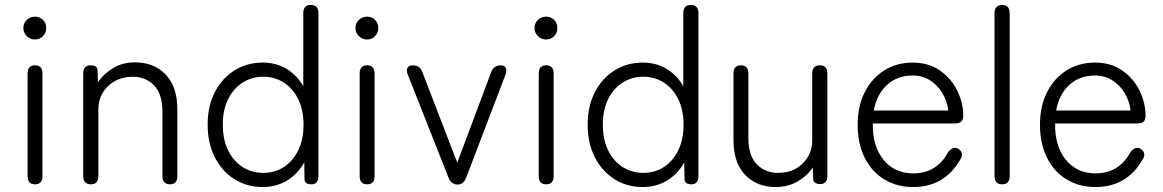

<svg xmlns="http://www.w3.org/2000/svg" viewBox="-20 -742 4684 773"><path d="M121 0Q91 0 91 -33V-446Q91 -479 121 -479Q151 -479 151 -446V-33Q151 0 121 0ZM121 -583Q102 -583 88 -596.5Q74 -610 74 -629Q74 -649 88 -662Q102 -675 121 -675Q140 -675 153 -662Q166 -649 166 -629Q166 -610 153 -596.5Q140 -583 121 -583Z M346 0Q315 0 315 -33V-446Q315 -479 344 -479Q373 -479 373 -457L374 -411Q397 -445 435.5 -468Q474 -491 523 -491Q600 -491 647 -442Q694 -393 694 -302V-33Q694 0 664 0Q634 0 634 -33V-293Q634 -363 600.5 -398Q567 -433 514 -433Q474 -433 442.5 -415.5Q411 -398 393.5 -368.5Q376 -339 376 -303V-33Q376 0 346 0Z M1038 11Q974 11 924 -20.5Q874 -52 845 -108.5Q816 -165 816 -240Q816 -315 845 -371Q874 -427 924 -458.5Q974 -490 1038 -490Q1092 -490 1134 -464.5Q1176 -439 1201 -395V-689Q1201 -722 1231 -722Q1262 -722 1262 -689V-33Q1262 0 1234 0Q1206 0 1206 -21L1205 -88Q1179 -42 1136 -15.5Q1093 11 1038 11ZM1040 -46Q1087 -46 1123.5 -70Q1160 -94 1181 -137.5Q1202 -181 1202 -240Q1202 -299 1181 -342Q1160 -385 1123.5 -409Q1087 -433 1040 -433Q993 -433 956 -409Q919 -385 898 -342Q877 -299 877 -240Q877 -181 898 -137.5Q919 -94 956 -70Q993 -46 1040 -46Z M1458 0Q1428 0 1428 -33V-446Q1428 -479 1458 -479Q1488 -479 1488 -446V-33Q1488 0 1458 0ZM1458 -583Q1439 -583 1425 -596.5Q1411 -610 1411 -629Q1411 -649 1425 -662Q1439 -675 1458 -675Q1477 -675 1490 -662Q1503 -649 1503 -629Q1503 -610 1490 -596.5Q1477 -583 1458 -583Z M1822 1Q1811 1 1801 -5.5Q1791 -12 1786 -26L1622 -441Q1615 -458 1620.5 -468.5Q1626 -479 1642 -479Q1671 -479 1680 -453L1821 -87L1958 -453Q1969 -479 1996 -479Q2011 -479 2016 -468.5Q2021 -458 2015 -441L1857 -27Q1846 1 1822 1Z M2179 0Q2149 0 2149 -33V-446Q2149 -479 2179 -479Q2209 -479 2209 -446V-33Q2209 0 2179 0ZM2179 -583Q2160 -583 2146 -596.5Q2132 -610 2132 -629Q2132 -649 2146 -662Q2160 -675 2179 -675Q2198 -675 2211 -662Q2224 -649 2224 -629Q2224 -610 2211 -596.5Q2198 -583 2179 -583Z M2568 11Q2504 11 2454 -20.5Q2404 -52 2375 -108.5Q2346 -165 2346 -240Q2346 -315 2375 -371Q2404 -427 2454 -458.5Q2504 -490 2568 -490Q2622 -490 2664 -464.5Q2706 -439 2731 -395V-689Q2731 -722 2761 -722Q2792 -722 2792 -689V-33Q2792 0 2764 0Q2736 0 2736 -21L2735 -88Q2709 -42 2666 -15.5Q2623 11 2568 11ZM2570 -46Q2617 -46 2653.5 -70Q2690 -94 2711 -137.5Q2732 -181 2732 -240Q2732 -299 2711 -342Q2690 -385 2653.5 -409Q2617 -433 2570 -433Q2523 -433 2486 -409Q2449 -385 2428 -342Q2407 -299 2407 -240Q2407 -181 2428 -137.5Q2449 -94 2486 -70Q2523 -46 2570 -46Z M3103 11Q3027 11 2980 -38Q2933 -87 2933 -178V-446Q2933 -479 2963 -479Q2993 -479 2993 -446V-186Q2993 -116 3026.5 -81Q3060 -46 3113 -46Q3174 -46 3212 -84Q3250 -122 3250 -177V-446Q3250 -479 3281 -479Q3311 -479 3311 -446V-34Q3311 -1 3283 -1Q3254 -1 3254 -23L3252 -68Q3231 -35 3192 -12Q3153 11 3103 11Z M3656 11Q3591 11 3540.5 -19.5Q3490 -50 3461.5 -106.5Q3433 -163 3433 -240Q3433 -315 3461.5 -371Q3490 -427 3540 -458.5Q3590 -490 3654 -490Q3719 -490 3764.5 -458Q3810 -426 3834 -377Q3858 -328 3858 -277Q3858 -259 3849.5 -252Q3841 -245 3825 -245H3494Q3492 -155 3536.5 -99.5Q3581 -44 3657 -44Q3751 -44 3797 -129Q3817 -155 3838 -143Q3864 -126 3845 -98Q3782 11 3656 11ZM3498 -297H3798Q3793 -336 3773.5 -368Q3754 -400 3723.5 -419Q3693 -438 3654 -438Q3593 -438 3551.5 -400.5Q3510 -363 3498 -297Z M4015 0Q3984 0 3984 -33V-689Q3984 -722 4015 -722Q4045 -722 4045 -689V-33Q4045 0 4015 0Z M4390 11Q4325 11 4274.5 -19.5Q4224 -50 4195.5 -106.5Q4167 -163 4167 -240Q4167 -315 4195.5 -371Q4224 -427 4274 -458.5Q4324 -490 4388 -490Q4453 -490 4498.5 -458Q4544 -426 4568 -377Q4592 -328 4592 -277Q4592 -259 4583.5 -252Q4575 -245 4559 -245H4228Q4226 -155 4270.5 -99.5Q4315 -44 4391 -44Q4485 -44 4531 -129Q4551 -155 4572 -143Q4598 -126 4579 -98Q4516 11 4390 11ZM4232 -297H4532Q4527 -336 4507.5 -368Q4488 -400 4457.5 -419Q4427 -438 4388 -438Q4327 -438 4285.5 -400.5Q4244 -363 4232 -297Z"/></svg>

Font: Zen Maru Gothic
Style: Regular
Weight: 400
Designer: Yoshimichi Ohira
Foundry: Positype
Version: Version 1.002